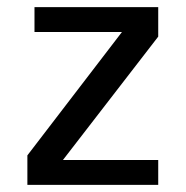

<svg xmlns="http://www.w3.org/2000/svg" viewBox="-20 -520 522 540"><path d="M425 0H57V-83L323 -430H77V-500H425V-417L157 -70H425Z"/></svg>

Font: Mingzat
Style: Regular
Weight: 400
Designer: Jason Glavy (Lepcha), Lorna Priest (Lepcha additions), Walt Agee (Sophia), Victor Gaultney (Sophia)
Foundry: SIL International
Version: Version 0.100